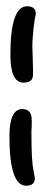

<svg xmlns="http://www.w3.org/2000/svg" viewBox="-20 -591 174 611"><path d="M55 -328Q13 -328 13 -416Q13 -571 66 -571Q94 -571 94 -547L90 -526Q86 -501 84 -469Q82 -446 84 -411Q85 -388 85 -373Q85 -358 85 -353Q85 -328 55 -328ZM63 0Q10 0 10 -158Q10 -244 51 -244Q81 -244 81 -209V-189Q80 -182 80 -177Q80 -172 80 -168Q80 -126 81.5 -95.5Q83 -65 87 -46L91 -24Q91 0 63 0Z"/></svg>

Font: Dongol
Style: Regular
Weight: 400
Designer: Abdo Mohamed and Ibrahim Hamdi
Foundry: Protype Foundry
Version: Version 1.000;hotconv 1.0.109;makeotfexe 2.5.65596